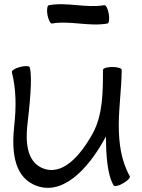

<svg xmlns="http://www.w3.org/2000/svg" viewBox="-20 -869 685 923"><path d="M230 -756C318 -771 409 -740 497 -756C504 -757 507 -778 503 -802C499 -827 489 -846 481 -844C393 -829 303 -860 215 -844C207 -843 204 -822 208 -798C213 -773 222 -754 230 -756ZM37 -522C58 -440 58 -354 49 -270C36 -156 42 -29 141 18C274 81 400 -52 481 -198C484 -203 486 -208 489 -213C490 -126 495 -31 526 22C530 29 551 25 572 12C594 0 608 -16 604 -22C562 -96 551 -182 551 -267C551 -354 564 -441 565 -528V-529C565 -530 565 -532 565 -533C565 -541 545 -547 520 -547C495 -547 475 -541 475 -533C475 -429 475 -318 426 -228C366 -120 278 -17 179 -63C110 -96 103 -184 111 -263C122 -358 137 -495 123 -545C121 -553 100 -553 76 -547C52 -541 35 -529 37 -522Z"/></svg>

Font: Nupuram
Style: Regular
Weight: 400
Designer: Santhosh Thottingal (santhosh.thottingal@gmail.com)
Foundry: SMC
Version: Version 1.000